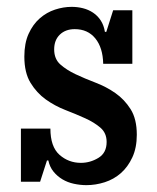

<svg xmlns="http://www.w3.org/2000/svg" viewBox="-20 -530 458 560"><path d="M117 -62 97 0H41V-155H127Q127 -102 153.5 -78.5Q180 -55 216 -55Q243 -55 267 -69.5Q291 -84 291 -116Q291 -142 273 -157.5Q255 -173 228.5 -185Q202 -197 171 -209Q140 -221 113.5 -240Q87 -259 69 -288.5Q51 -318 51 -365Q51 -404 63.5 -431.5Q76 -459 96 -476.5Q116 -494 140.5 -502Q165 -510 189 -510Q206 -510 222 -506Q238 -502 251.5 -493Q265 -484 274 -470Q283 -456 286 -437H290L310 -500H366V-344H281Q280 -391 258 -418Q236 -445 198 -445Q171 -445 154.5 -429Q138 -413 138 -386Q138 -358 156 -342Q174 -326 200.5 -313.5Q227 -301 258.5 -289Q290 -277 316.5 -258.5Q343 -240 361 -211.5Q379 -183 379 -137Q379 -99 366 -71Q353 -43 332.5 -25Q312 -7 285.5 1.5Q259 10 232 10Q214 10 195.5 6Q177 2 162 -7Q147 -16 136 -29.5Q125 -43 121 -62Z"/></svg>

Font: Hermeneus One
Style: Regular
Weight: 400
Designer: Rodrigo Fuenzalida, Pablo Impallari
Foundry: Pablo Impallari, Rodrigo Fuenzalida
Version: Version 1.002; ttfautohint (v0.93) -l 8 -r 50 -G 200 -x 14 -